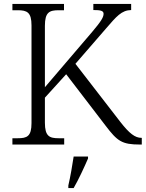

<svg xmlns="http://www.w3.org/2000/svg" viewBox="-20 -734 740 975"><path d="M43 0H306V-32H278C231 -32 208 -42 208 -111V-238L316 -357L516 -96C576 -17 599 0 691 0H700V-34H698C666 -34 637 -56 591 -115L363 -410L519 -590C571 -650 597 -682 646 -683V-714H454V-683C489 -683 506 -680 506 -664C506 -647 494 -626 448 -572L208 -291V-603C208 -672 231 -682 278 -682H305V-714H43V-682H70C117 -682 140 -672 140 -605V-109C140 -41 117 -32 70 -32H43ZM327 208V221H354C378 180 409 113 427 71V61H354C347 107 338 161 327 208Z"/></svg>

Font: Noto Serif Tamil Light
Style: Italic
Weight: 300
Italic angle: -12°
Designer: Indian Type Foundry, Tom Grace, and the Monotype Design Team
Foundry: Monotype Imaging Inc.
Version: Version 2.003